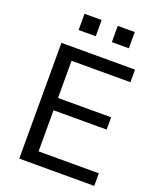

<svg xmlns="http://www.w3.org/2000/svg" viewBox="-171 -1060 956 1161"><g transform="rotate(20 307.0 -479.0)"><path d="M96.7 0V-745.1H570.3V-664.1H191.4V-424.8H533.2V-345.7H191.4V-81.1H579.1V0ZM168 -853.5V-958H278.3V-853.5ZM381.8 -853.5V-958H491.2V-853.5Z"/></g></svg>

Font: Gothic A1 Medium
Style: Regular
Weight: 500
Designer: HanYang I&C Co.,Ltd.
Foundry: HanYang I&C Co.,Ltd.
Version: Version 2.50